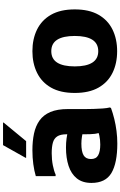

<svg xmlns="http://www.w3.org/2000/svg" viewBox="222 -1022 812 1297"><g transform="rotate(-90 628.5 -374.0)"><path d="M307 12Q175.3 12 108 -27.7Q40.8 -67.4 40.8 -162.8Q40.8 -223.6 71.4 -261.6Q102 -299.6 155.9 -317.2Q209.8 -334.8 279 -334.8Q312.6 -334.8 340.6 -330.9Q368.7 -327 393.6 -320.8V-218Q379.2 -222.8 354.2 -226.8Q329.3 -230.8 306.2 -230.8Q252.5 -230.8 227.4 -215.7Q202.2 -200.7 202.2 -165.6Q202.2 -131.4 227.6 -117.3Q253 -103.2 299.8 -103.2Q331.4 -103.2 360.3 -109.4Q389.3 -115.5 409.4 -132.1L388.6 -83.4Q382.4 -99.1 378.4 -112.3Q374.5 -125.4 372.4 -139.9Q370.4 -154.4 369.9 -174.8Q369.4 -195.2 369.4 -226.4V-330.8Q369.4 -372.4 355 -394.1Q340.7 -415.8 312.1 -423.5Q283.6 -431.2 241.4 -431.2Q198.2 -431.2 159.8 -423.6Q121.4 -416.1 97.4 -404.8H86.6V-538.6Q122.6 -549.4 167.4 -555.5Q212.3 -561.6 261.8 -561.6Q323 -561.6 373.9 -550.9Q424.8 -540.1 462.2 -513.8Q499.6 -487.5 519.7 -440.7Q539.8 -393.9 539.8 -320.8V-200Q539.8 -178.6 540.7 -147.6Q541.5 -116.7 543.7 -86.8Q545.9 -56.8 550.6 -38.8L547.2 -30.8Q512.1 -18.1 472.8 -8.4Q433.5 1.3 391.6 6.6Q349.6 12 307 12ZM210.7 -604V-608L296.1 -760H448.5V-756L323.1 -604Z M648.6 -275.4Q648.6 -372.1 684.6 -435.5Q720.7 -498.8 784.6 -530.2Q848.4 -561.6 930.8 -561.6Q1013.2 -561.6 1077.1 -530.2Q1140.9 -498.8 1177 -435.5Q1213 -372.1 1213 -275.4Q1213 -178.7 1177 -115.3Q1140.9 -52 1077.1 -20.6Q1013.2 10.8 930.8 10.8Q847.8 10.8 784.1 -20.6Q720.4 -52 684.5 -115.3Q648.6 -178.7 648.6 -275.4ZM828 -275.4Q828 -197.1 853.5 -157Q878.9 -116.8 930.8 -116.8Q982.7 -116.8 1008.1 -157Q1033.6 -197.1 1033.6 -275.4Q1033.6 -354 1008.1 -394Q982.7 -434 930.8 -434Q878.9 -434 853.5 -394Q828 -354 828 -275.4Z"/></g></svg>

Font: Kufam
Style: Regular
Weight: 400
Designer: Wael Morcos, Artur Schmal
Foundry: Original Type
Version: Version 1.301; ttfautohint (v1.8.3)